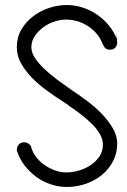

<svg xmlns="http://www.w3.org/2000/svg" viewBox="-20 -746 507 765"><path d="M445 -615V-604Q445 -595 446 -589Q446 -587 447 -586ZM246 -726Q279 -726 310.5 -715.5Q342 -705 368.5 -686.5Q395 -668 415 -643Q435 -618 446 -589V-583Q446 -581 446.5 -580Q447 -579 447 -577Q447 -565 439.5 -556.5Q432 -548 418 -548Q407 -548 401 -553Q395 -558 390 -569V-568Q373 -614 332 -641Q291 -668 242 -668Q221 -668 196.5 -660Q172 -652 152 -637Q132 -622 118.5 -602Q105 -582 105 -558Q105 -537 119 -515.5Q133 -494 155.5 -472.5Q178 -451 206 -430L263 -389Q293 -369 325.5 -345Q358 -321 385 -293Q412 -265 429.5 -235Q447 -205 447 -174Q447 -136 430.5 -104Q414 -72 386 -49Q358 -26 321.5 -13.5Q285 -1 246 -1Q214 -1 182.5 -11.5Q151 -22 125 -41Q99 -60 79 -85.5Q59 -111 49 -141V-140Q47 -146 47 -147Q47 -161 54.5 -170Q62 -179 76 -179Q85 -179 93 -174Q101 -169 105 -160H104Q110 -139 124 -120.5Q138 -102 157.5 -88.5Q177 -75 199.5 -67Q222 -59 245 -59Q267 -59 292.5 -66Q318 -73 339.5 -87Q361 -101 375.5 -121.5Q390 -142 390 -170Q390 -191 377.5 -212.5Q365 -234 345 -253.5Q325 -273 301 -291.5Q277 -310 254 -325Q255 -326 248 -330L236 -338L230 -342Q200 -361 167.5 -384.5Q135 -408 108.5 -435Q82 -462 64.5 -492.5Q47 -523 47 -558Q47 -597 65 -628Q83 -659 112 -681Q141 -703 176 -714.5Q211 -726 246 -726Z"/></svg>

Font: VDS
Style: Thin
Weight: 100
Width: 0
Designer: artmaker
Foundry: artmaker
Version: Version 1.000 2012 initial release